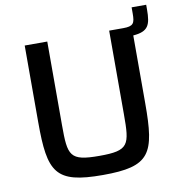

<svg xmlns="http://www.w3.org/2000/svg" viewBox="-86 -861 882 947"><g transform="rotate(-10 354.5 -387.0)"><path d="M709 -782H636V-751C636 -702 629 -688 577 -688H507V-269C507 -115 501 -88 353 -88C204 -88 197 -115 197 -269V-688H84V-304C84 -51 115 8 353 8C591 8 620 -51 620 -304V-644C696 -650 709 -680 709 -759Z"/></g></svg>

Font: Saira UNSAM Medium
Style: Regular
Weight: 500
Designer: Hector Gatti with collaboration of the Omnibus-Type team
Foundry: Omnibus-Type
Version: Version 0.072;PS 000.072;hotconv 1.0.88;makeotf.lib2.5.64775